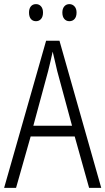

<svg xmlns="http://www.w3.org/2000/svg" viewBox="-20 -913 512 933"><path d="M413 0 343 -250H129L58 0H0L204 -715H269L472 0ZM258 -568Q253 -591 247 -615.5Q241 -640 236 -662Q231 -639 225.5 -615.5Q220 -592 214 -568L142 -302H330ZM121 -852Q121 -871 130 -882Q139 -893 155 -893Q170 -893 179.5 -882Q189 -871 189 -852Q189 -832 179.5 -821Q170 -810 155 -810Q139 -810 130 -821Q121 -832 121 -852ZM283 -852Q283 -871 292.5 -882Q302 -893 317 -893Q332 -893 342 -882Q352 -871 352 -852Q352 -832 342.5 -821Q333 -810 317 -810Q302 -810 292.5 -821Q283 -832 283 -852Z"/></svg>

Font: Noto Sans Lao UI Cond Light
Style: Regular
Weight: 300
Width: 3
Designer: Monotype Design Team
Foundry: Monotype Imaging Inc.
Version: Version 2.000; ttfautohint (v1.8.4.7-5d5b)